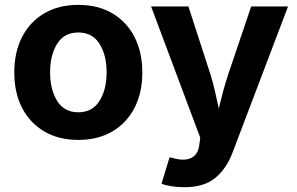

<svg xmlns="http://www.w3.org/2000/svg" viewBox="-20 -573 1237 801"><path d="M306.6 10.7Q224.6 10.7 164.6 -24.7Q104.5 -60.1 72 -123.3Q39.6 -186.5 39.6 -270.5Q39.6 -355 72 -418.5Q104.5 -481.9 164.6 -517.3Q224.6 -552.7 306.6 -552.7Q388.7 -552.7 448.7 -517.3Q508.8 -481.9 541.3 -418.5Q573.7 -355 573.7 -270.5Q573.7 -186.5 541.3 -123.3Q508.8 -60.1 448.7 -24.7Q388.7 10.7 306.6 10.7ZM306.6 -104.5Q365.2 -104.5 395 -151.9Q424.8 -199.2 424.8 -271Q424.8 -343.3 395 -390.4Q365.2 -437.5 306.6 -437.5Q248 -437.5 218.5 -390.4Q189 -343.3 189 -271Q189 -199.2 218.5 -151.9Q248 -104.5 306.6 -104.5ZM653.8 193.4 687.5 83 705.6 87.4Q750 99.6 778.3 85.7Q806.6 71.8 811.5 30.8L815.4 1.5L610.4 -545.9H766.1L857.9 -262.7Q869.1 -227.1 877 -191.7Q884.8 -156.2 892.6 -120.1Q901.4 -156.7 910.9 -192.1Q920.4 -227.5 932.1 -262.7L1027.8 -545.9H1181.6L949.7 64.5Q924.8 130.4 878.2 169.2Q831.5 208 749.5 208Q720.2 208 694.8 203.9Q669.4 199.7 653.8 193.4Z"/></svg>

Font: Inter-Bold
Style: Bold
Weight: 700
Designer: Rasmus Andersson
Foundry: rsms
Version: Version 4.000;git-a52131595